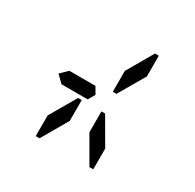

<svg xmlns="http://www.w3.org/2000/svg" viewBox="-166 -1066 1148 1133"><g transform="rotate(30 408.0 -500.0)"><path d="M144 -500 192 -547V-546H328H369L396 -500L369 -454H212H209H192V-453ZM578 -887H604V-746L500 -567H475V-709ZM341 -291 238 -113H212V-254L316 -433H341ZM475 -433H500L604 -254V-113H578L475 -291Z"/></g></svg>

Font: DSEG14 Classic
Style: Regular
Weight: 400
Designer: Keshikan(Twitter:@keshinomi_88pro)
Version: Version 0.46